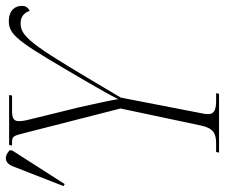

<svg xmlns="http://www.w3.org/2000/svg" viewBox="-136 -689 765 653"><g transform="rotate(-90 246.5 -362.5)"><path d="M-53 -525 61 -703 62 -712C45 -729 21 -733 8 -703L-60 -529ZM54 0H254L256 -10H228C199 -10 185 -18 185 -35C185 -46 186 -52 189 -66L241 -334C412 -623 443 -675 493 -675C513 -675 529 -666 536 -644C548 -650 553 -658 553 -671C553 -691 541 -715 500 -715C449 -715 424 -670 294 -448C268 -403 248 -368 236 -343C231 -374 216 -439 208 -476L167 -643C163 -658 161 -671 161 -681C161 -698 171 -704 195 -704H248L250 -714H80L78 -704H88C109 -704 111 -700 120 -664L204 -335L147 -66C138 -21 122 -10 85 -10H56Z"/></g></svg>

Font: Noto Serif Display ExtraCondensed ExtraLight
Style: Italic
Weight: 200
Width: 2
Italic angle: -12°
Designer: Monotype Design Team
Foundry: Monotype Imaging Inc.
Version: Version 2.009